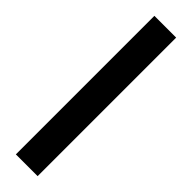

<svg xmlns="http://www.w3.org/2000/svg" viewBox="-248 -693 686 686"><g transform="rotate(45 95.0 -350.0)"><path d="M40 0H150V-700H40Z"/></g></svg>

Font: Bebas Neue
Style: Bold
Weight: 700
Designer: Ryoichi Tsunekawa
Foundry: Ryoichi Tsunekawa
Version: Version 1.300